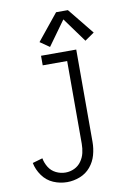

<svg xmlns="http://www.w3.org/2000/svg" viewBox="-103 -828 782 1106"><g transform="rotate(-10 287.5 -274.5)"><path d="M236 -571 181 -609 305 -762H374L498 -609L443 -571L339 -714ZM199 213Q157 213 118.5 196.5Q80 180 55 145Q30 110 22 70L81 53Q86 81 101.5 106Q117 131 143.5 144Q170 157 199 157Q226 157 250.5 145.5Q275 134 291 111.5Q307 89 313 63Q319 37 319 10V-474H176V-530H382V10Q382 49 371.5 86.5Q361 124 336 154Q311 184 274 198.5Q237 213 199 213Z"/></g></svg>

Font: Jozsika Light
Style: Regular
Weight: 300
Monospace: yes
Designer: Belleve Invis
Foundry: Belleve Invis
Version: 2.1.0